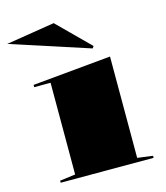

<svg xmlns="http://www.w3.org/2000/svg" viewBox="-140 -821 784 906"><g transform="rotate(-15 252.0 -368.0)"><path d="M44 0V-10L120 -20V-468H40V-479L423 -515V-20L498 -10V0ZM354 -573 -30 -698 207 -736 361 -583Z"/></g></svg>

Font: Kalnia Expanded Medium
Style: Regular
Weight: 500
Width: 7
Designer: Frida Medrano
Foundry: Frida Medrano
Version: Version 1.105